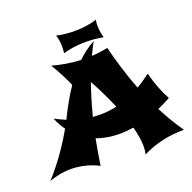

<svg xmlns="http://www.w3.org/2000/svg" viewBox="-229 -1057 1297 1294"><g transform="rotate(-20 419.5 -410.0)"><path d="M875 -230C842 -289 817 -356 797 -433C765 -409 734 -387 701 -368C661 -470 628 -578 600 -689C562 -681 523 -676 485 -674C499 -705 514 -735 530 -764C485 -740 445 -709 407 -673C336 -676 268 -688 204 -706C238 -652 275 -579 293 -535C249 -471 211 -401 176 -329V-328C150 -339 123 -351 97 -365C111 -331 128 -301 147 -275C109 -208 35 -88 -67 23C-12 2 41 -6 88 -6C205 -6 286 43 286 43C296 -22 306 -84 318 -144C368 -125 423 -116 480 -116C513 -116 548 -119 582 -124C596 -72 604 -24 604 15C604 37 602 57 597 74C692 27 789 6 897 6C855 -54 817 -117 783 -185C814 -198 845 -213 875 -230ZM522 -296C482 -287 442 -283 401 -283C384 -283 367 -284 350 -285C371 -366 393 -441 418 -511C458 -438 493 -365 522 -296ZM602 -765C590 -805 585 -857 593 -894C504 -865 390 -865 304 -885C320 -848 319 -792 315 -755C403 -782 519 -782 602 -765Z"/></g></svg>

Font: Shojumaru
Style: Regular
Weight: 400
Designer: Astigmatic (AOETI)
Foundry: Astigmatic (AOETI)
Version: Version 1.000